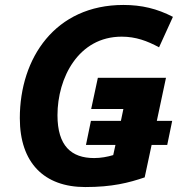

<svg xmlns="http://www.w3.org/2000/svg" viewBox="-20 -745 730 775"><path d="M324 10C433 10 499 -7 564 -29L592 -160H655L675 -257H613L650 -431H375L348 -305H478L468 -257H347L327 -160H446L437 -119C414 -112 387 -107 360 -107C268 -107 212 -156 212 -280C212 -430 296 -597 471 -597C528 -597 574 -580 622 -554L678 -677C614 -710 552 -725 478 -725C203 -725 60 -511 60 -268C60 -88 158 10 324 10Z"/></svg>

Font: Noto Sans
Style: Bold Italic
Weight: 700
Italic angle: -12°
Designer: Monotype Design Team
Foundry: Monotype Imaging Inc.
Version: Version 2.013